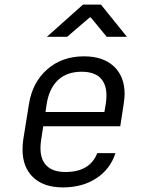

<svg xmlns="http://www.w3.org/2000/svg" viewBox="-20 -805 640 835"><path d="M522 -396Q522 -383 518 -353L503 -256H168L159 -197Q156 -178 156 -161Q156 -110 183.5 -83.5Q211 -57 265 -57Q371 -57 403 -139H482Q460 -70 399.5 -30Q339 10 254 10Q170 10 124 -34Q78 -78 78 -155Q78 -176 81 -197L106 -353Q121 -447 185.5 -503.5Q250 -560 345 -560Q429 -560 475.5 -516Q522 -472 522 -396ZM178 -318H434L440 -353Q443 -373 443 -389Q443 -440 416 -466.5Q389 -493 335 -493Q271 -493 232.5 -457Q194 -421 183 -353ZM272 -645H184L341 -785H419L532 -645H444L375 -729H370Z"/></svg>

Font: JetBrains Mono Semi Light
Style: Italic
Weight: 350
Italic angle: -9°
Monospace: yes
Designer: Philipp Nurullin, Konstantin Bulenkov
Foundry: JetBrains
Version: 2.002